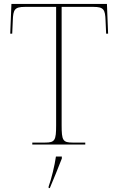

<svg xmlns="http://www.w3.org/2000/svg" viewBox="-20 -734 603 975"><path d="M144 0H413V-10H349C299 -10 293 -21 293 -98V-699H455C507 -699 514 -685 516 -630L519 -563H529L523 -714H38L32 -563H42L45 -630C47 -685 54 -699 106 -699H265V-98C265 -21 259 -10 209 -10H144ZM227 213V221H233C251 179 277 115 294 71V61H264C258 106 240 178 227 213Z"/></svg>

Font: Noto Serif Display Thin
Style: Regular
Weight: 100
Designer: Monotype Design Team
Foundry: Monotype Imaging Inc.
Version: Version 2.009